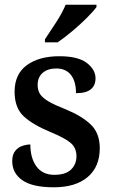

<svg xmlns="http://www.w3.org/2000/svg" viewBox="-20 -786 480 816"><path d="M209 10Q118 10 75 -20Q32 -50 32 -101Q32 -129 44.5 -144.5Q57 -160 75 -166Q93 -172 109 -172Q109 -114 135 -78.5Q161 -43 211 -43Q259 -43 282 -65.5Q305 -88 305 -122Q305 -157 281 -178Q257 -199 194 -225Q117 -257 79.5 -293Q42 -329 42 -396Q42 -471 94 -509Q146 -547 232 -547Q312 -547 349 -518.5Q386 -490 386 -453Q386 -423 366 -406.5Q346 -390 303 -390Q303 -440 281.5 -467.5Q260 -495 219 -495Q183 -495 161.5 -476.5Q140 -458 140 -425Q140 -401 151 -385Q162 -369 188 -354Q214 -339 260 -321Q328 -293 366 -256.5Q404 -220 404 -156Q404 -77 352.5 -33.5Q301 10 209 10ZM171 -619Q192 -650 218.5 -691Q245 -732 259 -766H390V-756Q378 -739 349.5 -710.5Q321 -682 287 -653.5Q253 -625 225 -606H171Z"/></svg>

Font: Noto Serif Tamil SemiCondensed SemiBold
Style: Italic
Weight: 600
Width: 4
Italic angle: -12°
Designer: Indian Type Foundry, Tom Grace, and the Monotype Design Team
Foundry: Monotype Imaging Inc.
Version: Version 2.003; ttfautohint (v1.8.4.7-5d5b)